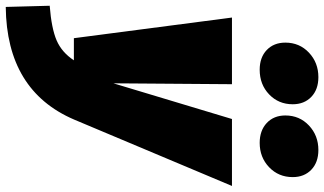

<svg xmlns="http://www.w3.org/2000/svg" viewBox="-268 -624 1100 651"><g transform="rotate(90 281.5 -299.0)"><path d="M193 -630Q151 -630 126 -654Q101 -678 101 -717Q101 -765 135 -797Q169 -829 218 -829Q260 -829 285 -805Q310 -781 310 -742Q310 -694 276.5 -662Q243 -630 193 -630ZM441 -630Q399 -630 373.5 -654Q348 -678 348 -717Q348 -765 382 -797Q416 -829 465 -829Q507 -829 532 -805Q557 -781 557 -742Q557 -694 523.5 -662Q490 -630 441 -630ZM587 -536 362 -1Q264 228 -20 231L-24 82Q53 76 93.5 58.5Q134 41 161 0H86L16 -536H242L239 -134L360 -536Z"/></g></svg>

Font: Fira Sans Ultra
Style: Italic
Weight: 950
Italic angle: -8°
Designer: Carrois Corporate & Edenspiekermann AG
Foundry: Carrois Corporate GbR & Edenspiekermann AG
Version: Version 4.203;PS 004.203;hotconv 1.0.88;makeotf.lib2.5.64775